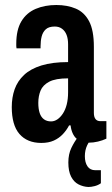

<svg xmlns="http://www.w3.org/2000/svg" viewBox="-20 -559 447 767"><path d="M145 12Q117 12 95 3Q73 -6 57.5 -24Q42 -42 34.5 -69Q27 -96 27 -131Q27 -170 38.5 -202.5Q50 -235 76 -259.5Q102 -284 145.5 -297.5Q189 -311 252 -311V-382Q252 -404 246 -419.5Q240 -435 228 -444Q216 -453 199 -453Q175 -453 163 -442Q151 -431 146.5 -413.5Q142 -396 142 -374V-366H46Q45 -370 45 -374.5Q45 -379 45 -384Q45 -440 65.5 -474Q86 -508 122.5 -523.5Q159 -539 205 -539Q249 -539 283 -524.5Q317 -510 336 -474Q355 -438 355 -372V-108Q355 -92 361.5 -83.5Q368 -75 381 -75H405V-5Q390 2 371.5 6.5Q353 11 334 11Q311 11 295.5 2Q280 -7 272 -23Q264 -39 262 -58H256Q246 -39 231 -23Q216 -7 195 2.5Q174 12 145 12ZM184 -74Q197 -74 209 -82Q221 -90 231 -105Q241 -120 246.5 -141.5Q252 -163 252 -191V-246Q202 -246 176.5 -232.5Q151 -219 142 -197Q133 -175 133 -148Q133 -124 138.5 -107.5Q144 -91 155.5 -82.5Q167 -74 184 -74ZM333 188Q312 187 293.5 177.5Q275 168 264 146.5Q253 125 253 90Q253 57 265 32Q277 7 292 -12H350V-8Q337 3 328 22Q319 41 319 65Q319 90 329.5 105.5Q340 121 361 121H383V173Q372 181 358 184.5Q344 188 333 188Z"/></svg>

Font: Archivo ExtraCondensed SemiBold
Style: Regular
Weight: 600
Width: 2
Designer: Hector Gatti
Foundry: Omnibus-Type
Version: Version 2.001